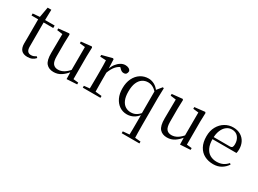

<svg xmlns="http://www.w3.org/2000/svg" viewBox="-42 -1453 3349 2495"><g transform="rotate(30 1633.0 -206.0)"><path d="M155 -479V-516H340V-479ZM236 15Q173 15 143 -18Q113 -51 113 -118Q113 -142 113.5 -161Q114 -180 114 -207V-479H14V-509L135 -519L115 -504L145 -672H200L196 -501V-489V-118Q196 -71 213.5 -50Q231 -29 264 -29Q286 -29 303 -35.5Q320 -42 340 -54L355 -37Q334 -12 305 1.5Q276 15 236 15Z M627 15Q556 15 517 -29.5Q478 -74 479 -186L482 -484L504 -467L399 -481V-507L556 -523L566 -511L562 -380V-185Q562 -105 587.5 -73Q613 -41 662 -41Q709 -41 752 -68Q795 -95 831 -142L854 -103H828Q789 -51 739 -18Q689 15 627 15ZM822 9 819 -114V-116L820 -471L739 -480V-506L894 -523L904 -511L900 -380V-35L976 -27V0Z M1060 0V-28L1171 -40H1212L1325 -28V0ZM1143 0Q1144 -24 1144.5 -65Q1145 -106 1145.5 -150.5Q1146 -195 1146 -229V-289Q1146 -341 1145.5 -381Q1145 -421 1143 -458L1055 -462V-488L1209 -528L1222 -520L1228 -379V-378V-229Q1228 -195 1228.5 -150.5Q1229 -106 1229.5 -65Q1230 -24 1231 0ZM1227 -319 1206 -371H1224Q1239 -420 1266 -455.5Q1293 -491 1326.5 -511Q1360 -531 1395 -531Q1424 -531 1446 -519.5Q1468 -508 1475 -486Q1474 -459 1462 -444Q1450 -429 1423 -429Q1404 -429 1389 -438.5Q1374 -448 1357 -467L1334 -489L1379 -487Q1327 -473 1290.5 -432.5Q1254 -392 1227 -319Z M1794 260V232L1912 222H1951L2060 232V260ZM1727 15Q1664 15 1615 -18.5Q1566 -52 1538 -111.5Q1510 -171 1510 -251Q1510 -338 1541 -400.5Q1572 -463 1625 -497Q1678 -531 1744 -531Q1787 -531 1830 -509Q1873 -487 1908 -437H1916L1903 -411Q1868 -450 1834.5 -467.5Q1801 -485 1763 -485Q1717 -485 1679.5 -460.5Q1642 -436 1620 -385Q1598 -334 1598 -252Q1598 -176 1619 -127.5Q1640 -79 1676.5 -56Q1713 -33 1758 -33Q1800 -33 1833.5 -50.5Q1867 -68 1902 -110L1913 -84H1905Q1868 -32 1823 -8.5Q1778 15 1727 15ZM1890 260Q1892 203 1892.5 145.5Q1893 88 1893 31V-78L1891 -87V-440V-442L1959 -525L1976 -519L1972 -371V31Q1972 88 1973 145.5Q1974 203 1976 260Z M2329 15Q2258 15 2219 -29.5Q2180 -74 2181 -186L2184 -484L2206 -467L2101 -481V-507L2258 -523L2268 -511L2264 -380V-185Q2264 -105 2289.5 -73Q2315 -41 2364 -41Q2411 -41 2454 -68Q2497 -95 2533 -142L2556 -103H2530Q2491 -51 2441 -18Q2391 15 2329 15ZM2524 9 2521 -114V-116L2522 -471L2441 -480V-506L2596 -523L2606 -511L2602 -380V-35L2678 -27V0Z M3022 15Q2949 15 2891 -15Q2833 -45 2800 -106Q2767 -167 2767 -257Q2767 -341 2801.5 -402.5Q2836 -464 2892 -497.5Q2948 -531 3014 -531Q3079 -531 3125.5 -503.5Q3172 -476 3196.5 -429Q3221 -382 3221 -323Q3221 -287 3214 -263H2806V-294H3096Q3123 -294 3132 -308Q3141 -322 3141 -352Q3141 -416 3107 -457.5Q3073 -499 3012 -499Q2968 -499 2932 -471.5Q2896 -444 2875 -392.5Q2854 -341 2854 -269Q2854 -188 2878.5 -136Q2903 -84 2946 -59.5Q2989 -35 3044 -35Q3097 -35 3136.5 -53.5Q3176 -72 3207 -108L3223 -94Q3190 -44 3140 -14.5Q3090 15 3022 15Z"/></g></svg>

Font: Noto Serif KR ExtraLight
Style: Regular
Weight: 400
Version: Version 2.002-H1;hotconv 1.1.0;makeotfexe 2.6.0